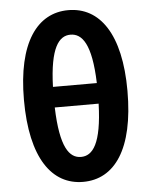

<svg xmlns="http://www.w3.org/2000/svg" viewBox="-56 -859 728 920"><g transform="rotate(-5 307.5 -399.0)"><path d="M307 14C458 14 556 -121 556 -402C556 -676 458 -812 307 -812C157 -812 58 -677 58 -402C58 -121 157 14 307 14ZM307 -694C363 -694 407 -641 413 -452H202C208 -641 252 -694 307 -694ZM307 -106C251 -106 208 -160 202 -353H413C407 -160 363 -106 307 -106Z"/></g></svg>

Font: Noto Sans HK
Style: Bold
Weight: 700
Designer: Ryoko NISHIZUKA 西塚涼子 (kana, bopomofo & ideographs); Paul D. Hunt (Latin, Greek & Cyrillic); Sandoll Communications 산돌커뮤니
Foundry: Adobe
Version: Version 2.002;hotconv 1.0.116;makeotfexe 2.5.65601